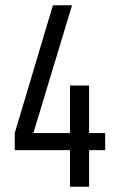

<svg xmlns="http://www.w3.org/2000/svg" viewBox="-20 -710 456 730"><path d="M379.9 -139.2H318.8V0H246.1V-139.2H36.1V-204.1L181.2 -689.9H253.9L106.9 -204.1H246.1V-384.8H318.8V-204.1H379.9Z"/></svg>

Font: D-DIN Condensed
Style: Regular
Weight: 400
Width: 3
Designer: Charles Nix
Foundry: Datto Inc.
Version: Version 1.00